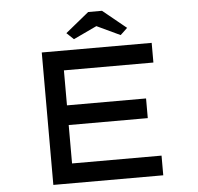

<svg xmlns="http://www.w3.org/2000/svg" viewBox="-59 -951 1040 1011"><g transform="rotate(-5 461.5 -445.5)"><path d="M182 0V-700H763V-596H290V-104H763V0ZM241 -307V-411H708V-307ZM357 -755 320 -790 444 -891H517L641 -790L604 -755L466 -820H495Z"/></g></svg>

Font: Lexend Zetta
Style: Regular
Weight: 400
Designer: Bonnie Shaver-Troup, Thomas Jockin
Foundry: Lexend
Version: Version 1.007